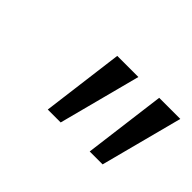

<svg xmlns="http://www.w3.org/2000/svg" viewBox="-49 -831 463 463"><g transform="rotate(45 182.5 -599.0)"><path d="M123 -494H167L222 -704H150ZM266 -494H310L365 -704H293Z"/></g></svg>

Font: Uncut Sans Book Italic
Style: Regular
Weight: 350
Italic angle: -11°
Designer: Kasper Nordkvist
Foundry: UNCUT.wtf
Version: Version 1.304;Glyphs 3.2 (3246)